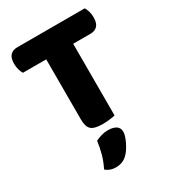

<svg xmlns="http://www.w3.org/2000/svg" viewBox="-206 -715 967 1079"><g transform="rotate(-30 278.0 -175.0)"><path d="M518 -606Q525 -595 530.5 -577Q536 -559 536 -538Q536 -500 519.5 -483Q503 -466 475 -466H362V-1Q351 2 328 5Q305 8 281 8Q228 8 207.5 -10Q187 -28 187 -75V-466H36Q29 -477 23.5 -495Q18 -513 18 -534Q18 -572 34.5 -589Q51 -606 79 -606ZM302 223Q285 241 265.5 248.5Q246 256 223 256Q185 256 159 233Q180 191 190.5 151.5Q201 112 206 73Q222 65 243.5 58.5Q265 52 287 52Q319 52 339 64Q359 76 359 104Q359 116 353.5 132.5Q348 149 340 165.5Q332 182 322 197.5Q312 213 302 223Z"/></g></svg>

Font: Baloo Bhaina 2 ExtraBold
Style: Regular
Weight: 800
Designer: Yesha Goshar, Manish Minz, Shuchita Grover and Ek Type
Foundry: Ek Type
Version: Version 1.640;hotconv 1.0.111;makeotfexe 2.5.65597; ttfautoh